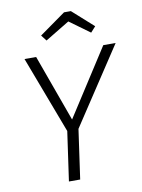

<svg xmlns="http://www.w3.org/2000/svg" viewBox="-96 -960 760 1025"><g transform="rotate(-10 283.5 -447.0)"><path d="M292 -268 254 0H193L231 -267L73 -685H136L267 -323L500 -685H567ZM182 -793 324 -894H361L475 -792L448 -762L338 -842L206 -762Z"/></g></svg>

Font: Fira Sans Light
Style: Italic
Weight: 300
Italic angle: -8°
Designer: bBox Type GmbH & Carrois Corporate GbR & Edenspiekermann AG
Foundry: bBox Type GmbH & Carrois Corporate GbR & Edenspiekermann AG
Version: Version 4.301